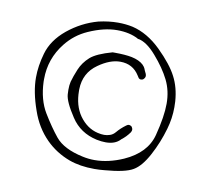

<svg xmlns="http://www.w3.org/2000/svg" viewBox="-57 -632 613 556"><g transform="rotate(10 250.0 -354.5)"><path d="M348.1 -445.8Q345.7 -452.6 343.3 -456.1Q340.8 -459.5 338.4 -461.9Q326.7 -473.1 303.7 -478Q283.7 -481.9 253.4 -481.9Q250 -481.9 247.1 -481.9Q201.2 -469.2 183.1 -453.1Q164.6 -436.5 155.5 -414.8Q146.5 -393.1 142.1 -377Q139.6 -366.7 139.6 -353Q139.6 -346.7 140.1 -339.4Q141.6 -317.9 169.4 -275.9Q195.8 -235.4 245.6 -224.6Q260.3 -221.7 272.5 -221.7Q299.8 -221.7 314.5 -237.3L315.4 -238.3Q329.1 -248.5 339.4 -263.2Q341.8 -267.6 341.8 -271Q341.8 -274.9 338.4 -279.8Q334 -283.2 330.1 -283.2Q326.7 -283.2 322.3 -279.8Q307.1 -268.6 296.9 -256.3Q290 -248 281.2 -245.1Q272.5 -242.2 264.2 -242.2Q255.4 -242.2 245.1 -244.6Q212.9 -252 190.9 -282.7Q170.4 -312 170.4 -355.5Q170.4 -357.4 170.4 -359.9Q171.4 -408.2 210 -435.1Q243.7 -459 273.9 -459Q311 -459 330.1 -428.2L334.5 -421.4Q337.4 -418.5 340.8 -418.5Q343.3 -418.5 347.2 -419.9Q353.5 -425.3 353.5 -430.9Q353.5 -436.5 348.1 -445.8ZM41 -371.6Q41 -329.1 59.6 -276.9Q75.7 -229.5 108.9 -196.3Q138.2 -167 178.7 -151.9Q210.9 -140.1 253.4 -140.1Q267.6 -140.1 282.7 -141.6Q343.8 -146.5 366.2 -160.2Q388.7 -173.3 408.9 -211.2Q429.2 -249 441.4 -291.5Q450.7 -323.7 450.7 -356Q450.7 -364.7 450.2 -373.5Q447.3 -414.1 431.2 -444.8Q415 -476.6 375.5 -515.4Q335.9 -554.2 291 -564.9Q270.5 -569.3 248 -569.3Q220.7 -569.3 190.9 -562.5Q142.6 -549.3 102.5 -516.6Q63.5 -484.4 51.8 -443.4Q41 -405.8 41 -371.6ZM312.5 -533.2Q314 -532.7 314.9 -532.2L309.6 -533.7Q311 -533.7 312.5 -533.2ZM412.1 -268.1Q397.9 -213.4 333.5 -184.6Q290 -165.5 249.5 -165.5Q231.4 -165.5 213.9 -169.4Q156.7 -181.6 132.8 -210.9Q111.3 -237.3 89.1 -273.9Q66.9 -310.5 64.9 -363.8Q64.9 -367.7 64.9 -371.1Q64.9 -431.2 102.5 -478.5Q127.9 -510.7 165.5 -527.3Q210.9 -547.4 249 -547.4Q286.1 -547.4 312.5 -533.2Q337.9 -529.3 366.9 -495.8Q396 -462.4 411.4 -431.4Q426.8 -400.4 426.8 -362.5Q426.8 -324.7 412.1 -268.1Z"/></g></svg>

Font: NaikaiFont
Style: ExtraLight
Weight: 200
Version: Version 1.89